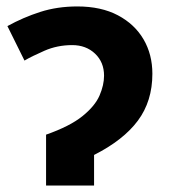

<svg xmlns="http://www.w3.org/2000/svg" viewBox="-20 -576 529 596"><path d="M220 -556Q294 -556 346 -528.5Q398 -501 425.5 -454Q453 -407 453 -347Q453 -262 408 -201.5Q363 -141 272 -95V0H123V-158Q197 -184 236 -215.5Q275 -247 289 -279.5Q303 -312 303 -341Q303 -383 275 -409.5Q247 -436 204 -436Q158 -436 118 -418.5Q78 -401 56 -388L3 -495Q52 -522 105 -539Q158 -556 220 -556Z"/></svg>

Font: Noto IKEA Simplified Chinese
Style: Bold
Weight: 700
Designer: Monotype Design Team
Foundry: Monotype Imaging Inc.
Version: Version 1.100